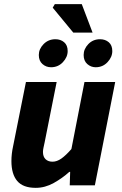

<svg xmlns="http://www.w3.org/2000/svg" viewBox="-20 -893 588 925"><path d="M152 12Q91 12 63 -21Q35 -54 35 -117Q35 -134 37 -152Q39 -170 43 -188L105 -498H253L195 -207Q192 -193 189.5 -181.5Q187 -170 187 -161Q187 -138 199.5 -126Q212 -114 233 -114Q254 -114 275.5 -129Q297 -144 324 -175L387 -498H535L437 0H316L318 -65H314Q281 -35 239 -11.5Q197 12 152 12ZM226 -569Q202 -569 184.5 -584.5Q167 -600 167 -628Q167 -657 190 -680.5Q213 -704 247 -704Q272 -704 289 -689.5Q306 -675 306 -647Q306 -618 283 -593.5Q260 -569 226 -569ZM441 -569Q418 -569 400.5 -584.5Q383 -600 383 -628Q383 -657 405.5 -680.5Q428 -704 462 -704Q487 -704 504 -689.5Q521 -675 521 -647Q521 -618 498 -593.5Q475 -569 441 -569ZM333 -736 234 -856 244 -873H374L426 -736Z"/></svg>

Font: Source Sans 3 ExtraBold
Style: Italic
Weight: 800
Italic angle: -11°
Version: Version 3.052;hotconv 1.1.0;makeotfexe 2.6.0